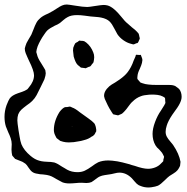

<svg xmlns="http://www.w3.org/2000/svg" viewBox="-26 -759 829 852"><path d="M773 -23 769 -15Q767 -12 765.5 -9Q764 -6 761 -3Q755 4 743.5 11Q732 18 726 22Q719 27 705 41Q687 59 675 65Q672 66 668.5 67Q665 68 662 69Q644 73 634 73Q615 73 600 67Q592 64 590 63Q581 58 572.5 47.5Q564 37 559 32Q534 7 504 7Q495 7 481.5 10.5Q468 14 459 15Q452 16 439 18Q426 20 417 24Q410 27 402 33.5Q394 40 389 43Q380 49 380 49Q370 53 359 53H355L337 52Q322 52 315 53Q293 55 282 55Q264 55 251 50Q239 44 225 36Q223 35 213 29Q203 23 193 20Q184 17 164 15Q152 15 140 12Q138 12 134 11Q130 10 127 9Q116 5 108.5 -4.5Q101 -14 100 -16Q99 -18 93.5 -25.5Q88 -33 80 -37Q75 -41 65 -44.5Q55 -48 51 -50Q43 -53 41 -54L35 -61Q34 -63 31.5 -65Q29 -67 28 -70L26 -81Q25 -86 25 -95L26 -119Q26 -132 21.5 -145.5Q17 -159 11 -171Q3 -189 0 -198Q-6 -218 -6 -240Q-6 -267 3 -292Q12 -315 17 -322Q27 -336 53 -345Q59 -347 72 -351.5Q85 -356 94 -362Q97 -364 98.5 -366.5Q100 -369 102 -371Q125 -398 125 -425Q125 -445 102 -491Q99 -498 95 -506.5Q91 -515 88 -523Q84 -533 84 -544L87 -555Q90 -567 99.5 -582Q109 -597 113 -605L122 -627Q129 -646 135.5 -658Q142 -670 153 -679Q164 -689 188 -699L210 -711Q217 -715 228 -722.5Q239 -730 249 -734.5Q259 -739 270 -739Q277 -739 307 -734Q343 -728 361 -728Q369 -728 393 -732Q425 -737 433 -737Q452 -737 465 -729Q485 -718 511 -686Q529 -663 541 -654L559 -638Q575 -626 582 -618Q583 -616 585.5 -614Q588 -612 589 -610Q591 -606 593 -594Q593 -593 594 -591Q595 -589 594 -588Q594 -586 592.5 -583Q591 -580 590 -578Q590 -577 588.5 -574Q587 -571 586 -570Q585 -568 582.5 -567.5Q580 -567 579 -567Q569 -562 566 -562H565Q563 -562 554 -565Q538 -569 521.5 -580.5Q505 -592 495 -607Q492 -612 482 -631Q471 -653 461 -663Q448 -676 423 -681Q414 -683 399.5 -684Q385 -685 376 -686Q368 -687 349.5 -689.5Q331 -692 316 -692Q289 -692 274 -683Q266 -679 256 -670.5Q246 -662 240 -657Q230 -650 217 -645Q195 -634 184 -624Q178 -618 171.5 -608Q165 -598 162 -594Q154 -581 147 -567Q140 -553 137 -540Q137 -537 136 -534Q135 -531 135 -528Q135 -527 138 -518Q141 -502 157 -478Q165 -466 168 -460L175 -448Q177 -438 177 -434Q177 -425 171 -407L155 -374Q144 -351 136.5 -337Q129 -323 117 -311Q108 -302 93 -292Q77 -280 68.5 -272Q60 -264 55 -252Q51 -240 51 -225Q51 -215 56 -182Q58 -172 61 -152.5Q64 -133 69 -119Q80 -92 110 -67Q129 -51 148 -46Q158 -43 169.5 -42Q181 -41 185 -41Q200 -41 215 -38Q230 -33 250 -19Q254 -17 259.5 -13.5Q265 -10 272 -6Q292 5 318 5Q336 5 350 -1.5Q364 -8 382 -21Q396 -32 410 -39Q429 -47 455 -47Q469 -47 495 -43Q513 -40 549 -30Q556 -27 572 -23Q609 -10 631 -10Q647 -10 662.5 -16Q678 -22 688 -33Q698 -43 698 -43Q699 -45 699 -51Q702 -60 702 -64L697 -74Q694 -81 688 -87Q682 -93 680 -96Q669 -105 664 -114Q651 -136 651 -165Q651 -188 662 -217.5Q673 -247 688 -268L703 -292L708 -302L707 -313Q707 -322 706 -324Q705 -326 701.5 -328Q698 -330 696 -331Q678 -341 637 -339Q611 -337 599 -332Q579 -325 562 -308Q557 -304 552 -297.5Q547 -291 544 -287Q534 -273 529 -268Q527 -266 523.5 -262Q520 -258 517 -256Q515 -254 511 -252.5Q507 -251 505 -250Q499 -247 498 -247Q496 -247 484 -250L476 -252Q474 -254 473 -256.5Q472 -259 470 -261Q464 -270 459.5 -278Q455 -286 452 -292Q446 -304 439 -320Q436 -329 436 -331Q434 -354 459 -376Q467 -383 485 -393L506 -407Q528 -423 539 -437Q557 -460 567 -490L575 -508Q575 -510 576 -512.5Q577 -515 578 -516H580L593 -515Q594 -515 595.5 -515.5Q597 -516 599 -515Q600 -514 600.5 -511Q601 -508 602 -507Q603 -505 604.5 -500.5Q606 -496 606 -493Q606 -490 605 -486.5Q604 -483 604 -480Q602 -471 594 -453Q585 -435 584 -421Q584 -419 583.5 -415Q583 -411 584 -409Q585 -406 587.5 -404Q590 -402 591 -400L597 -393L605 -390Q619 -385 632 -384Q646 -382 674 -382H715H726Q742 -382 752 -377Q755 -375 757.5 -373Q760 -371 763 -369L769 -364Q780 -350 780 -329Q780 -313 767 -291Q762 -282 750 -266L738 -249Q720 -222 714 -202Q709 -187 709 -174Q709 -162 714.5 -152Q720 -142 728.5 -132.5Q737 -123 742 -116Q769 -76 775 -41Q774 -37 774 -31.5Q774 -26 773 -23ZM298 -535Q298 -543 299 -547Q304 -561 308 -567Q310 -569 320 -574Q322 -577 327 -579L332 -578Q343 -578 348 -576Q348 -576 357 -570Q378 -553 388 -526Q392 -517 392 -505Q392 -498 391 -494Q390 -492 390 -488.5Q390 -485 389 -483Q388 -480 382 -474Q377 -466 375 -465Q374 -464 371 -463Q368 -462 367 -462Q356 -457 354 -456L349 -457L333 -459L325 -466Q319 -470 317 -473Q309 -481 301 -508Q298 -532 298 -535ZM401 -177Q401 -175 400 -174.5Q399 -174 399 -173Q398 -171 395.5 -166Q393 -161 390 -159Q387 -155 381 -153Q367 -142 346 -137Q333 -133 324 -132Q301 -127 279 -127Q266 -127 254 -130Q244 -133 241 -134L232 -141Q231 -142 228.5 -143.5Q226 -145 224 -148L219 -158Q218 -160 217 -162.5Q216 -165 215 -168Q213 -176 213 -182Q213 -222 238 -262Q250 -278 261 -283Q264 -284 272 -284Q280 -286 283 -286Q286 -286 289 -284.5Q292 -283 294 -282Q307 -278 328 -261Q341 -251 367 -233Q383 -222 393 -211Q396 -207 399 -196Q402 -182 401 -177ZM294 -196H297L291 -197Q292 -196 294 -196Z"/></svg>

Font: Rubik-Burned
Style: Regular
Weight: 400
Designer: NaN (generative design), Hubert & Fischer (Rubik source font outlines)
Foundry: NaN, Hubert & Fischer
Version: Version 1.000